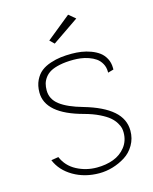

<svg xmlns="http://www.w3.org/2000/svg" viewBox="-131 -981 850 1068"><g transform="rotate(-15 294.5 -447.5)"><path d="M228 -784.2 252.9 -759.8 404.8 -863.8 366.2 -896ZM142.1 -520Q142.1 -540.5 146.7 -557.9Q151.4 -575.2 163.8 -592Q176.3 -608.9 196.5 -620.4Q216.8 -631.8 250.7 -638.9Q284.7 -646 329.1 -646Q350.1 -646 371.3 -643.3Q392.6 -640.6 416 -632.6Q439.5 -624.5 457 -612.3Q474.6 -600.1 486.3 -579.3Q498 -558.6 498 -532.2V-526.9L530.8 -536.1V-544.9Q530.8 -575.2 518.1 -599.4Q505.4 -623.5 485.4 -638.4Q465.3 -653.3 438.2 -663.3Q411.1 -673.3 384.3 -677.2Q357.4 -681.2 329.1 -681.2Q295.4 -681.2 266.4 -677.7Q237.3 -674.3 205.6 -663.8Q173.8 -653.3 151.6 -636Q129.4 -618.7 114.7 -588.6Q100.1 -558.6 100.1 -519Q100.1 -395.5 309.1 -339.8Q357.4 -326.7 393.3 -309.1Q429.2 -291.5 448.2 -275.1Q467.3 -258.8 478.5 -240Q489.7 -221.2 492.4 -208.7Q495.1 -196.3 495.1 -183.1Q495.1 -134.8 467.5 -99.9Q439.9 -64.9 397.2 -49.1Q354.5 -33.2 301.8 -33.2Q239.7 -33.2 186 -61.5Q132.3 -89.8 108.9 -145L66.9 -138.2Q92.8 -75.2 158.2 -37.1Q223.6 1 307.1 1Q346.2 1 385 -10.5Q423.8 -22 457.8 -43.5Q491.7 -64.9 512.9 -101.6Q534.2 -138.2 534.2 -183.1Q534.2 -251 479.2 -298.8Q424.3 -346.7 315.9 -377.9Q229 -402.3 185.5 -435.8Q142.1 -469.2 142.1 -520Z"/></g></svg>

Font: Comic Neue Angular Light
Style: Regular
Weight: 300
Designer: Craig Rozynski
Foundry: Craig Rozynski
Version: Version 2.003